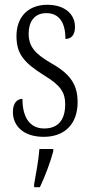

<svg xmlns="http://www.w3.org/2000/svg" viewBox="-20 -563 380 804"><path d="M163 10C252 10 305 -45 305 -135C305 -208 275 -253 195 -298C128 -337 100 -367 100 -422C100 -471 123 -508 174 -508C226 -508 254 -471 254 -400C281 -400 294 -419 294 -451C294 -503 252 -543 178 -543C100 -543 49 -494 49 -412C49 -336 81 -300 167 -246C235 -205 253 -174 253 -127C253 -60 223 -25 165 -25C103 -25 74 -74 74 -149C53 -149 34 -133 34 -94C34 -36 78 10 163 10ZM123 208V221H147C167 180 192 113 203 71V61H145C141 112 131 161 123 208Z"/></svg>

Font: Noto Serif Armenian ExtraCondensed Light
Style: Regular
Weight: 300
Width: 2
Designer: Monotype Design Team
Foundry: Monotype Imaging Inc.
Version: Version 2.008